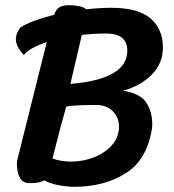

<svg xmlns="http://www.w3.org/2000/svg" viewBox="-20 -692 671 739"><path d="M566 -213Q566 -203 565 -198Q546 -76 463 -24.5Q380 27 267 27Q238 27 204.5 20.5Q171 14 150 2Q135 13 94 13Q67 13 56 -8.5Q45 -30 45 -61Q45 -72 48 -82L160 -530Q89 -506 72 -480Q41 -513 41 -541Q41 -563 58 -586Q98 -612 188 -635Q196 -656 208.5 -664Q221 -672 246 -672Q267 -672 285.5 -668Q304 -664 312 -656Q360 -662 409 -662Q511 -662 559 -621.5Q607 -581 607 -509Q607 -448 564 -404.5Q521 -361 454 -343Q521 -332 543.5 -296.5Q566 -261 566 -213ZM470 -497Q470 -528 451 -545.5Q432 -563 386 -563Q345 -563 295 -558L251 -369Q470 -387 470 -497ZM438 -205Q438 -239 414.5 -263.5Q391 -288 349 -288Q270 -288 235 -282Q219 -228 182 -82Q214 -70 254 -70Q299 -70 341.5 -86.5Q384 -103 411 -133.5Q438 -164 438 -205Z"/></svg>

Font: Sriracha
Style: Regular
Weight: 400
Designer: Suppakit Chalermlarp
Version: Version 1.002g